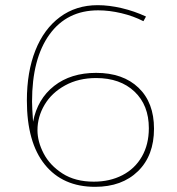

<svg xmlns="http://www.w3.org/2000/svg" viewBox="-20 -721 686 743"><path d="M360 -681Q239 -681 171.5 -587.5Q104 -494 104 -328Q104 -304 108 -250Q125 -338 189.5 -388.5Q254 -439 352 -439Q456 -439 516 -381.5Q576 -324 576 -223Q576 -119 514 -58.5Q452 2 348 2Q223 2 153.5 -84Q84 -170 84 -332Q84 -443 117 -526Q150 -609 212 -655Q274 -701 358 -701Q402 -701 451 -689.5Q500 -678 545 -657L535 -639Q496 -659 449.5 -670Q403 -681 360 -681ZM125 -217Q125 -173 149 -127Q173 -81 222 -49.5Q271 -18 343 -18Q405 -18 453.5 -43Q502 -68 529 -115Q556 -162 556 -225Q556 -314 500.5 -366.5Q445 -419 352 -419Q284 -419 232 -390.5Q180 -362 152.5 -315.5Q125 -269 125 -217Z"/></svg>

Font: TypoPRO Montserrat
Style: Regular
Weight: 250
Designer: Julieta Ulanovsky
Foundry: Julieta Ulanovsky
Version: Version 6.001